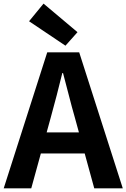

<svg xmlns="http://www.w3.org/2000/svg" viewBox="-24 -1026 689 1046"><path d="M-3.8 0 233.3 -740.8H407.5L644.9 0H489.5L383.7 -385.9Q366.9 -444.1 351.2 -506.3Q335.5 -568.5 319.4 -627.9H315.4Q300.9 -567.7 284.7 -505.9Q268.5 -444.1 252.5 -385.9L146.3 0ZM143.3 -190.1V-304.8H495.4V-190.1ZM332.6 -777.1 134.3 -910.2 213.2 -1006.3 398.2 -850.7Z"/></svg>

Font: Shanggu Sans SC VF
Style: Regular
Weight: 250
Designer: GuiWonder
Version: Version 1.021